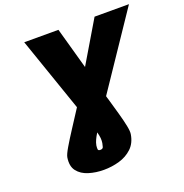

<svg xmlns="http://www.w3.org/2000/svg" viewBox="-158 -846 1146 1199"><g transform="rotate(-20 415.0 -246.5)"><path d="M133.5 -706H360.8L437.5 -431.1L600.9 -706H829.5L498.6 -214.8Q500 -209.5 501.6 -204Q503.2 -198.5 505 -193.2Q521.7 -135.7 536 -84.5Q550.4 -33.4 558.1 5Q565.7 43.3 562.5 61.1Q553.3 117.9 517.9 151.1Q482.6 184.3 432.7 198.7Q382.8 213.1 329.5 213.1Q276.3 213.1 229.6 198.7Q182.9 184.3 157.1 151.1Q131.4 117.9 140.6 61.1Q143.8 42.6 168 1.6Q192.1 -39.4 228.3 -95Q264.6 -150.6 304.3 -212.4ZM369.3 -21.3Q355.5 1.4 347.7 18.5Q339.8 35.5 336.6 52.6Q336.6 53.3 336.3 54.3Q334.5 68.5 335.4 78.3Q336.3 88.1 350.9 88.1Q366.8 88.1 370.6 76.7Q374.3 65.3 376.4 52.6Q378.9 36.9 377.5 19.7Q376.1 2.5 369.3 -21.3Z"/></g></svg>

Font: Inter UI Black
Style: Italic
Weight: 900
Italic angle: -9.39999°
Designer: Rasmus Andersson
Foundry: rsms
Version: 3.2;8d6f07862